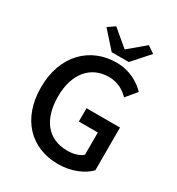

<svg xmlns="http://www.w3.org/2000/svg" viewBox="-200 -974 1026 1112"><g transform="rotate(30 312.5 -418.0)"><path d="M203 -816 302 -705H416L515 -816L468 -848L361 -758H357L250 -848ZM49 -325C49 -110 179 12 355 12C444 12 519 -21 562 -65V-351H338V-262H465V-113C443 -93 404 -82 365 -82C232 -82 161 -176 161 -329C161 -480 240 -573 360 -573C422 -573 462 -547 495 -514L553 -584C512 -626 449 -667 357 -667C183 -667 49 -539 49 -325Z"/></g></svg>

Font: Cambridge Sans Medium
Style: Regular
Weight: 500
Version: Version 2.020;PS 002.020;hotconv 1.0.88;makeotf.lib2.5.64775